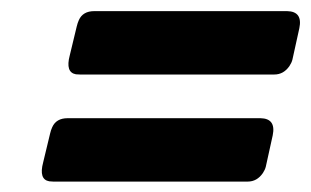

<svg xmlns="http://www.w3.org/2000/svg" viewBox="-20 -497 570 352"><path d="M434.1 -164.1Q434.1 -164.1 77.6 -164.1Q73.7 -164.1 70.3 -164.6Q50.8 -168 59.1 -199.2L71.8 -252Q73.2 -258.3 75.7 -263.7Q83 -280.3 104 -280.3H457.5Q486.3 -279.8 480 -249L467.3 -191.4Q465.8 -185.5 461.9 -179.7Q451.2 -164.1 434.1 -164.1ZM482.9 -360.4H126.5Q122.6 -360.4 119.1 -360.8Q99.6 -364.3 107.9 -395.5L120.6 -448.2Q122.1 -454.6 124.5 -460Q131.8 -476.6 152.8 -476.6H506.3Q535.2 -476.1 528.8 -445.3L516.1 -387.7Q514.6 -381.8 510.7 -376Q500 -360.4 482.9 -360.4Z"/></svg>

Font: Allan
Style: Bold
Weight: 500
Italic angle: -14.3°
Version: Version 1.002